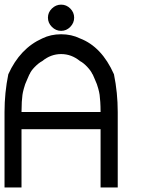

<svg xmlns="http://www.w3.org/2000/svg" viewBox="-20 -828 707 848"><path d="M209.2 -790.4Q226.7 -807.5 250 -807.5Q273.3 -807.5 290.4 -790.4Q307.5 -773.3 307.5 -750Q307.5 -726.7 290.4 -709.2Q273.3 -691.7 250 -691.7Q226.7 -691.7 209.2 -709.2Q191.7 -726.7 191.7 -750Q191.7 -773.3 209.2 -790.4ZM424.2 0V-257.5H75V0H0V-333.3Q0 -418.3 16.7 -500Q68.3 -614.2 166.7 -658.3Q204.2 -676.7 250 -676.7Q295.8 -676.7 333.3 -658.3Q429.2 -621.7 483.3 -500Q500 -418.3 500 -333.3V0ZM75 -333.3H424.2Q424.2 -357.5 422.9 -377.5Q421.7 -397.5 420 -409.2Q418.3 -420.8 414.2 -435.8Q410 -450.8 407.9 -456.2Q405.8 -461.7 398.8 -477.9Q391.7 -494.2 389.2 -500H388.3Q382.5 -514.2 365.8 -532.1Q349.2 -550 333.3 -558.3Q295.8 -589.2 250 -589.2Q204.2 -589.2 166.7 -558.3Q150.8 -550 133.3 -532.1Q115.8 -514.2 110.8 -500H110Q107.5 -494.2 100.4 -477.9Q93.3 -461.7 91.2 -456.2Q89.2 -450.8 85 -435.8Q80.8 -420.8 79.2 -409.2Q77.5 -397.5 76.2 -377.5Q75 -357.5 75 -333.3Z"/></svg>

Font: 0xA000-Mono
Style: Mono
Weight: 400
Version: Version 0.1